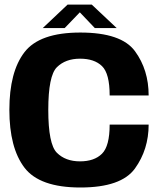

<svg xmlns="http://www.w3.org/2000/svg" viewBox="-20 -825 719 849"><path d="M335.4 4.1Q516.1 4.1 576.7 -79.9Q637.3 -164 637.3 -274.1H464.9Q464.9 -178.8 430.9 -145.2Q396.9 -111.5 333.9 -111.5Q269.4 -111.5 231.4 -149.6Q193.5 -187.6 193.5 -339.2Q193.5 -490.1 231.6 -527.8Q269.7 -565.5 333.9 -565.5Q397.3 -565.5 431.1 -532.6Q464.9 -499.8 464.9 -403H637.3Q637.3 -516.1 576.9 -598.6Q516.5 -681.1 335 -681.1Q155 -681.1 88.2 -594.2Q21.4 -507.4 21.4 -339.2Q21.4 -171.3 88.2 -83.6Q155.1 4.1 335.4 4.1ZM169.1 -701H266.1L333 -770.5L399.2 -701H495.9L385.8 -804.6H278.8Z"/></svg>

Font: Anybody Thin
Style: Regular
Weight: 100
Designer: Tyler Finck
Foundry: Etcetera Type Company
Version: Version 1.114;gftools[0.9.25]